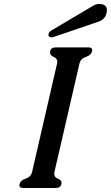

<svg xmlns="http://www.w3.org/2000/svg" viewBox="-20 -933 556 963"><path d="M256.8 -750.5Q246.1 -745.6 240.7 -745.6Q219.7 -745.6 223.6 -763.7Q225.1 -770.5 232.9 -777.3L447.3 -904.3Q461.4 -913.1 476.6 -913.1Q516.1 -913.1 516.1 -882.3Q516.1 -875.5 514.2 -867.2Q506.8 -835.4 474.6 -824.7Q259.3 -750.5 256.8 -750.5ZM378.4 -613.8 253.4 -71.8Q252 -66.4 252 -61.5Q252 -43.9 270 -37.1Q289.1 -29.8 288.6 -15.6Q288.6 -13.2 288.1 -10.3Q283.7 9.8 260.7 9.8H95.2Q77.1 9.8 77.1 -3.9Q77.1 -6.8 78.1 -10.3Q82.5 -28.3 108.9 -37.1Q135.3 -45.9 141.1 -71.3L266.1 -613.8Q267.1 -618.7 267.6 -623Q267.6 -640.1 249.5 -647.5Q231 -654.8 231 -669.4Q231 -672.4 231.4 -675.3Q235.8 -695.3 258.8 -695.3H423.8Q442.4 -695.3 442.4 -681.6Q442.4 -678.7 441.4 -675.3Q437 -656.2 410.6 -647.5Q384.3 -638.7 378.4 -613.8Z"/></svg>

Font: Caudex
Style: Bold
Weight: 700
Italic angle: -13°
Version: Version 1.04